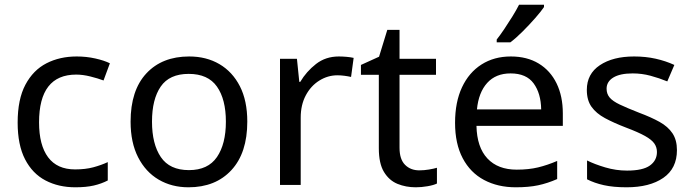

<svg xmlns="http://www.w3.org/2000/svg" viewBox="-20 -786 2942 816"><path d="M300 10Q229 10 173.5 -19Q118 -48 86.5 -109Q55 -170 55 -265Q55 -364 88 -426Q121 -488 177.5 -517Q234 -546 306 -546Q347 -546 385 -537.5Q423 -529 447 -517L420 -444Q396 -453 364 -461Q332 -469 304 -469Q146 -469 146 -266Q146 -169 184.5 -117.5Q223 -66 299 -66Q343 -66 376.5 -75Q410 -84 438 -97V-19Q411 -5 378.5 2.5Q346 10 300 10Z M1031 -269Q1031 -136 963.5 -63Q896 10 781 10Q710 10 654.5 -22.5Q599 -55 567 -117.5Q535 -180 535 -269Q535 -402 602 -474Q669 -546 784 -546Q857 -546 912.5 -513.5Q968 -481 999.5 -419.5Q1031 -358 1031 -269ZM626 -269Q626 -174 663.5 -118.5Q701 -63 783 -63Q864 -63 902 -118.5Q940 -174 940 -269Q940 -364 902 -418Q864 -472 782 -472Q700 -472 663 -418Q626 -364 626 -269Z M1420 -546Q1435 -546 1452.5 -544.5Q1470 -543 1483 -540L1472 -459Q1459 -462 1443.5 -464Q1428 -466 1414 -466Q1373 -466 1337 -443.5Q1301 -421 1279.5 -380.5Q1258 -340 1258 -286V0H1170V-536H1242L1252 -438H1256Q1282 -482 1323 -514Q1364 -546 1420 -546Z M1762 -62Q1782 -62 1803 -65.5Q1824 -69 1837 -73V-6Q1823 1 1797 5.5Q1771 10 1747 10Q1705 10 1669.5 -4.5Q1634 -19 1612 -55Q1590 -91 1590 -156V-468H1514V-510L1591 -545L1626 -659H1678V-536H1833V-468H1678V-158Q1678 -109 1701.5 -85.5Q1725 -62 1762 -62Z M2151 -546Q2220 -546 2269.5 -516Q2319 -486 2345.5 -431.5Q2372 -377 2372 -304V-251H2005Q2007 -160 2051.5 -112.5Q2096 -65 2176 -65Q2227 -65 2266.5 -74.5Q2306 -84 2348 -102V-25Q2307 -7 2267 1.5Q2227 10 2172 10Q2096 10 2037.5 -21Q1979 -52 1946.5 -113.5Q1914 -175 1914 -264Q1914 -352 1943.5 -415Q1973 -478 2026.5 -512Q2080 -546 2151 -546ZM2150 -474Q2087 -474 2050.5 -433.5Q2014 -393 2007 -321H2280Q2279 -389 2248 -431.5Q2217 -474 2150 -474ZM2292 -756Q2280 -738 2255 -709.5Q2230 -681 2201.5 -652.5Q2173 -624 2149 -606H2091V-618Q2106 -637 2123.5 -663Q2141 -689 2158 -716.5Q2175 -744 2186 -766H2292Z M2857 -148Q2857 -70 2799 -30Q2741 10 2643 10Q2587 10 2546.5 1Q2506 -8 2475 -24V-104Q2507 -88 2552.5 -74.5Q2598 -61 2645 -61Q2712 -61 2742 -82.5Q2772 -104 2772 -140Q2772 -160 2761 -176Q2750 -192 2721.5 -208Q2693 -224 2640 -244Q2588 -264 2551 -284Q2514 -304 2494 -332Q2474 -360 2474 -404Q2474 -472 2529.5 -509Q2585 -546 2675 -546Q2724 -546 2766.5 -536.5Q2809 -527 2846 -510L2816 -440Q2782 -454 2745 -464Q2708 -474 2669 -474Q2615 -474 2586.5 -456.5Q2558 -439 2558 -409Q2558 -387 2571 -371.5Q2584 -356 2614.5 -341.5Q2645 -327 2696 -307Q2747 -288 2783 -268Q2819 -248 2838 -219.5Q2857 -191 2857 -148Z"/></svg>

Font: Noto Sans Limbu
Style: Regular
Weight: 400
Designer: Monotype Design Team
Foundry: Monotype Imaging Inc.
Version: Version 2.004; ttfautohint (v1.8.4.7-5d5b)